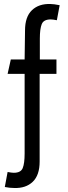

<svg xmlns="http://www.w3.org/2000/svg" viewBox="-20 -767 340 959"><path d="M278 -741 264 -666Q253 -668 246 -669Q239 -670 233 -670Q198 -670 188.5 -646.5Q179 -623 179 -574V-470H262V-398H178V40L103 0V-398H18L34 -470H103Q104 -543 105 -615Q105 -683 139.5 -716Q174 -749 232 -747Q248 -747 278 -741ZM51 172Q29 172 4 167L18 92Q29 94 36 95Q43 96 49 96Q84 96 93.5 72.5Q103 49 103 0L178 40Q178 108 143.5 141Q109 174 51 172Z"/></svg>

Font: Kreadon
Style: Regular
Weight: 400
Designer: kohakuno
Foundry: StudioGnu
Version: Version 1.000;Glyphs 3.1.2 (3151)